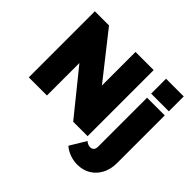

<svg xmlns="http://www.w3.org/2000/svg" viewBox="-207 -990 1459 1459"><g transform="rotate(45 522.0 -260.5)"><path d="M256 -349V0H61V-710H213L498 -349V-710H693V0H538ZM790 209Q749 209 710.5 195Q672 181 641 155L719 26Q727 35 740 40.5Q753 46 766 46Q779 46 787.5 41Q796 36 801 26Q806 16 806 3V-526H996V-12Q996 53 969.5 103Q943 153 897 181Q851 209 790 209ZM806 -570V-730H996V-570Z"/></g></svg>

Font: Raleway Thin Black
Style: Regular
Weight: 900
Version: Version 4.026